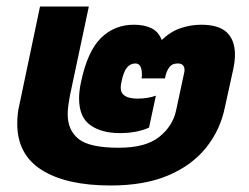

<svg xmlns="http://www.w3.org/2000/svg" viewBox="-20 -560 764 590"><path d="M320 10Q184 10 108.5 -37.5Q33 -85 33 -180Q33 -194 34.5 -209Q36 -224 40 -240L103 -540H253L195 -267Q192 -251 190 -236.5Q188 -222 188 -209Q188 -160 221.5 -133Q255 -106 345 -106Q428 -106 469.5 -139.5Q511 -173 521 -220L545 -332Q546 -336 546.5 -339Q547 -342 547 -345Q547 -365 526 -365Q508 -365 499 -351.5Q490 -338 487 -319H415Q416 -323 416 -326Q416 -329 416 -333Q416 -346 411.5 -355.5Q407 -365 396 -365Q380 -365 369.5 -351.5Q359 -338 353 -307Q352 -303 351.5 -298.5Q351 -294 351 -290Q351 -257 403 -257Q434 -257 459 -266L438 -168Q401 -151 348 -151Q292 -151 257.5 -175.5Q223 -200 223 -258Q223 -280 229 -308Q249 -403 290.5 -443.5Q332 -484 391 -484Q423 -484 445 -473.5Q467 -463 477 -437Q504 -463 535 -473.5Q566 -484 598 -484Q653 -484 677.5 -460Q702 -436 702 -392Q702 -370 696 -344L671 -230Q657 -161 613.5 -106.5Q570 -52 497 -21Q424 10 320 10Z"/></svg>

Font: Kanit
Style: Bold Italic
Weight: 700
Italic angle: -12°
Designer: Katatrad Team
Foundry: CadsonDemak
Version: Version 2.000; ttfautohint (v1.8.3)